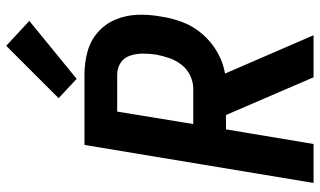

<svg xmlns="http://www.w3.org/2000/svg" viewBox="-225 -801 1026 616"><g transform="rotate(-90 288.0 -493.0)"><path d="M9 0H134L181 -281H227L348 0H483L360 -284Q396 -290 429 -309Q462 -328 487 -357Q512 -386 525 -420.5Q538 -455 543 -490Q550 -528 548.5 -565.5Q547 -603 533 -636Q519 -669 492 -692.5Q465 -716 429.5 -725.5Q394 -735 356 -735H131ZM312 -386H198L238 -630H356Q378 -630 394.5 -619Q411 -608 417.5 -588.5Q424 -569 424 -548Q424 -527 421 -506Q417 -485 410 -464Q403 -443 389 -424.5Q375 -406 354 -396Q333 -386 312 -386ZM343 -760 529 -912 449 -986 281 -818Z"/></g></svg>

Font: Iosevka Sparkle
Style: Bold Italic
Weight: 700
Italic angle: -9°
Designer: Belleve Invis
Foundry: Belleve Invis
Version: Version 4.5.0; ttfautohint (v1.8.3)